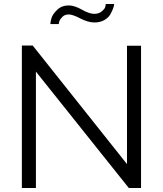

<svg xmlns="http://www.w3.org/2000/svg" viewBox="-20 -937 812 957"><path d="M622 0 159 -580V0H89V-710H143L613 -119V-709H683V0ZM451 -825Q419 -825 380.5 -845Q342 -865 323 -865Q303 -865 291 -853Q279 -841 276 -831.5Q273 -822 273 -817H231Q231 -829 237 -848Q243 -867 265.5 -888.5Q288 -910 322 -910Q351 -910 388 -889Q425 -868 450 -868Q473 -868 487.5 -880.5Q502 -893 504.5 -902Q507 -911 507 -917H549Q549 -910 544.5 -897Q540 -884 530.5 -866.5Q521 -849 500 -837Q479 -825 451 -825Z"/></svg>

Font: Raleway
Style: Regular
Weight: 400
Designer: Matt McInerney, Pablo Impallari, Rodrigo Fuenzalida
Foundry: Matt McInerney, Pablo Impallari, Rodrigo Fuenzalida
Version: Version 1.000;PS 001.001;hotconv 1.0.56; ttfautohint (v1.5)